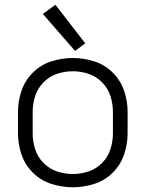

<svg xmlns="http://www.w3.org/2000/svg" viewBox="-20 -783 615 811"><path d="M297 -568 161 -724 214 -763 340 -600ZM288 8Q242 8 197.5 -6Q153 -20 119.5 -53Q86 -86 71 -130Q56 -174 56 -220V-310Q56 -356 71 -400Q86 -444 119.5 -477Q153 -510 197.5 -524Q242 -538 288 -538Q333 -538 377.5 -524Q422 -510 455.5 -477Q489 -444 504 -400Q519 -356 519 -310V-220Q519 -174 504 -130Q489 -86 455.5 -53Q422 -20 377.5 -6Q333 8 288 8ZM288 -48Q322 -48 354.5 -59Q387 -70 411.5 -95Q436 -120 446.5 -153Q457 -186 457 -220V-310Q457 -344 446.5 -377Q436 -410 411.5 -435Q387 -460 354.5 -471Q322 -482 288 -482Q253 -482 220.5 -471Q188 -460 163.5 -435Q139 -410 128.5 -377Q118 -344 118 -310V-220Q118 -186 128.5 -153Q139 -120 163.5 -95Q188 -70 220.5 -59Q253 -48 288 -48Z"/></svg>

Font: Jozsika Light
Style: Regular
Weight: 300
Monospace: yes
Designer: Belleve Invis
Foundry: Belleve Invis
Version: 2.1.0